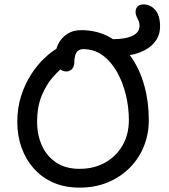

<svg xmlns="http://www.w3.org/2000/svg" viewBox="-20 -849 772 879"><path d="M520.4 -592.2Q495.6 -592.2 482.8 -607.1Q470 -622 470 -641.8Q470 -654.8 476.6 -662.2Q483.2 -669.6 495.4 -669.6Q555.8 -669.6 587.3 -685.5Q618.8 -701.4 618.8 -730.4Q618.8 -744.8 614.2 -754.7Q609.6 -764.6 605.1 -773.8Q600.6 -783 600.6 -794Q600.6 -810 610.3 -819.4Q620 -828.8 637.2 -828.8Q668.8 -828.8 690.8 -803.3Q712.8 -777.8 712.8 -728.8Q712.8 -685.6 687.6 -655.2Q662.4 -624.8 619.1 -608.5Q575.8 -592.2 520.4 -592.2ZM344.2 10Q276.4 10 223.7 -13.3Q171 -36.6 134.3 -78.1Q97.6 -119.6 78.4 -173.9Q59.2 -228.2 59.2 -290Q59.2 -356.6 77.2 -411.5Q95.2 -466.4 122.9 -508.9Q150.6 -551.4 181.1 -580.4Q211.6 -609.4 236.7 -624.6Q261.8 -639.8 273.8 -639.8Q283.8 -639.8 292 -636.7Q300.2 -633.6 308.6 -620.8Q323.6 -599.4 313.1 -582Q302.6 -564.6 281.6 -550.8Q252.4 -530.6 221.8 -495.7Q191.2 -460.8 170.5 -410Q149.8 -359.2 149.8 -290Q149.8 -233 171.2 -184.2Q192.6 -135.4 236 -105.7Q279.4 -76 344.2 -76Q408.8 -76 459.8 -103.9Q510.8 -131.8 540.4 -182.3Q570 -232.8 570 -300Q570 -357.2 556.3 -414.3Q542.6 -471.4 515.9 -519.1Q489.2 -566.8 450.5 -595.4Q411.8 -624 360.8 -624Q338.4 -624 329.4 -607.6Q320.4 -591.2 320.4 -566.4Q320.4 -544.6 309.8 -533.2Q299.2 -521.8 284 -521.8Q271.4 -521.8 259.6 -528.9Q247.8 -536 240.2 -550.5Q232.6 -565 232.6 -585.2Q232.6 -618.8 246.5 -647.1Q260.4 -675.4 287.1 -693.2Q313.8 -711 351.2 -711Q425.4 -711 482.7 -678.4Q540 -645.8 580 -588.8Q620 -531.8 640.6 -457.6Q661.2 -383.4 661.2 -300Q661.2 -234.8 638.5 -178.7Q615.8 -122.6 573.3 -80.2Q530.8 -37.8 473 -13.9Q415.2 10 344.2 10Z"/></svg>

Font: Shantell Sans Light
Style: Regular
Weight: 300
Designer: Stephen Nixon, Anya Danilova, Shantell Martin
Foundry: Arrow Type
Version: Version 1.011;[c5ecc13dd]